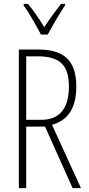

<svg xmlns="http://www.w3.org/2000/svg" viewBox="-20 -1062 456 989"><path d="M191 -884H226C251 -931 286 -991 315 -1034V-1042H294C260 -998 236 -965 208 -922C183 -964 150 -1011 124 -1042H102V-1034C127 -1000 165 -933 191 -884ZM175 -807H77V-93H115V-410H212L354 -93H397L248 -419C332 -443 373 -507 373 -616C373 -757 303 -807 175 -807ZM173 -772C289 -772 335 -726 335 -616C335 -495 279 -445 194 -445H115V-772Z"/></svg>

Font: Noto Sans Kannada UI ExtraCondensed ExtraLight
Style: Regular
Weight: 200
Width: 2
Designer: Jelle Bosma - Monotype Design Team
Foundry: Monotype Imaging Inc.
Version: Version 2.005